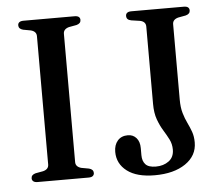

<svg xmlns="http://www.w3.org/2000/svg" viewBox="-51 -758 956 830"><g transform="rotate(-5 427.0 -342.5)"><path d="M249.5 -71.5Q249.5 -61 256 -54.2Q262.5 -47.5 274 -44.5L307 -38.5Q326 -33.5 326 -18Q326 -10 320.2 -5Q314.5 0 301.5 0H80.5Q68 0 62 -5Q56 -10 56 -18Q56 -33.5 75 -38.5L108 -44.5Q120 -47.5 126.2 -54.2Q132.5 -61 132.5 -71.5V-628.5Q132.5 -639 126.2 -645.8Q120 -652.5 108 -655.5L75 -661.5Q56 -666.5 56 -682Q56 -690.5 62 -695.2Q68 -700 80.5 -700H301.5Q314.5 -700 320.2 -695.2Q326 -690.5 326 -682Q326 -666.5 307 -661.5L274 -655.5Q262.5 -652.5 256 -645.8Q249.5 -639 249.5 -628.5ZM772 -111.5Q772 -54 721.5 -19.5Q671 15 588 15Q510 15 468 -17Q426 -49 426 -100.5Q426 -130.5 442 -149Q458 -167.5 486.5 -167.5Q509 -167.5 523.2 -151.5Q537.5 -135.5 537.5 -107.5V-76.5Q537.5 -51 550.8 -36.5Q564 -22 596 -22Q629 -22 652 -39Q675 -56 675 -89Q675 -113 664.8 -133.2Q654.5 -153.5 641 -175.2Q627.5 -197 617.2 -225.2Q607 -253.5 607 -293V-628.5Q607 -639.5 600.8 -646.2Q594.5 -653 582 -655.5L544.5 -661Q534 -663 529 -668Q524 -673 524 -682Q524 -690.5 530 -695.2Q536 -700 548.5 -700H775.5Q788.5 -700 794.2 -695.2Q800 -690.5 800 -682Q800 -666.5 781 -661.5L748.5 -655.5Q736.5 -652.5 730 -645.8Q723.5 -639 723.5 -628.5V-301Q723.5 -267 730.8 -242.5Q738 -218 747.8 -198Q757.5 -178 764.8 -157.8Q772 -137.5 772 -111.5Z"/></g></svg>

Font: Fraunces 11pt
Style: Regular
Weight: 400
Version: Version 1.000;[b76b70a41]